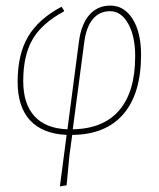

<svg xmlns="http://www.w3.org/2000/svg" viewBox="-20 -477 569 686"><path d="M238 5 228 79 218 185 194 189 218 5Q132 1 87.5 -47Q43 -95 43 -185Q43 -282 80 -345.5Q117 -409 200 -453L209 -439L208 -436Q130 -394 96.5 -336.5Q63 -279 63 -188Q63 -106 103 -62Q143 -18 221 -15L262 -328Q270 -390 299 -423.5Q328 -457 374 -457Q424 -457 454 -409Q484 -361 484 -281Q484 -143 421 -69.5Q358 4 238 5ZM463 -276Q463 -348 438 -392.5Q413 -437 373 -437Q335 -437 311.5 -408.5Q288 -380 281 -326L240 -15Q350 -17 406.5 -83.5Q463 -150 463 -276Z"/></svg>

Font: Luna Sans Thin
Style: Italic
Weight: 250
Italic angle: -7°
Designer: Juan Pablo del Peral
Foundry: Huerta Tipografica
Version: Version 2.001; ttfautohint (v1.5)